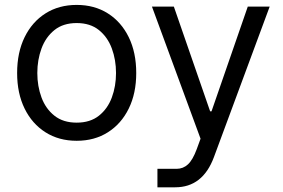

<svg xmlns="http://www.w3.org/2000/svg" viewBox="-20 -573 1174 797"><path d="M298.3 11.4Q224.4 11.4 168.9 -23.8Q113.3 -58.9 82.2 -122.2Q51.1 -185.4 51.1 -269.9Q51.1 -355.1 82.2 -418.7Q113.3 -482.2 168.9 -517.4Q224.4 -552.6 298.3 -552.6Q372.2 -552.6 427.7 -517.4Q483.3 -482.2 514.4 -418.7Q545.5 -355.1 545.5 -269.9Q545.5 -185.4 514.4 -122.2Q483.3 -58.9 427.7 -23.8Q372.2 11.4 298.3 11.4ZM298.3 -63.9Q354.4 -63.9 390.6 -92.7Q426.8 -121.4 444.2 -168.3Q461.6 -215.2 461.6 -269.9Q461.6 -324.6 444.2 -371.8Q426.8 -419 390.6 -448.2Q354.4 -477.3 298.3 -477.3Q242.2 -477.3 206 -448.2Q169.7 -419 152.3 -371.8Q134.9 -324.6 134.9 -269.9Q134.9 -215.2 152.3 -168.3Q169.7 -121.4 206 -92.7Q242.2 -63.9 298.3 -63.9ZM707.4 204.5H633.5V127.8H713.1Q740.1 127.8 760.1 109.4Q780.2 90.9 796.9 45.5L812.5 2.8L610.8 -545.5H701.7L852.3 -110.8H858L1008.5 -545.5H1099.4L867.9 79.5Q821.4 204.5 707.4 204.5Z"/></svg>

Font: Inter Zeller
Style: Regular
Weight: 400
Designer: Rasmus Andersson; Joe Bland
Foundry: zeller
Version: Version 3.015;git-dec3a8cb1